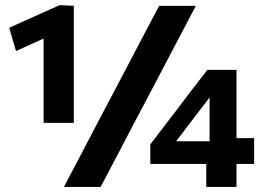

<svg xmlns="http://www.w3.org/2000/svg" viewBox="-20 -736 1041 756"><path d="M43 -535 16.3 -626.6Q67.5 -649.7 116.7 -671.9Q166 -694.1 215 -715.9L210.6 -610.3Q173 -593.7 131.4 -574.9Q89.7 -556 43 -535ZM151.7 -252.1Q151.7 -288.4 151.7 -322.1Q151.7 -355.7 151.7 -397.7V-526.8Q151.7 -561.9 151.7 -596.3Q151.7 -630.8 151.7 -665.1L215 -715.9L270.7 -713Q270.7 -672.2 270.7 -631.7Q270.7 -591.3 270.7 -550.3V-397.7Q270.7 -355.7 270.7 -322.1Q270.7 -288.4 270.7 -252.1ZM231.7 0Q260.8 -55 288.6 -108.2Q316.4 -161.4 352.2 -229.6L482.5 -477Q507.2 -523.9 527.7 -563.2Q548.2 -602.5 567.4 -638.8Q586.5 -675.1 606.5 -713H751Q731.1 -675.1 712.1 -638.8Q693.1 -602.5 672.4 -563.2Q651.7 -523.9 627.1 -477L496.8 -229.6Q461 -161.4 433.2 -108.2Q405.4 -55 376.2 0ZM792.2 0Q792.2 -33.8 792.2 -62.8Q792.2 -91.9 792.2 -133.3L805.2 -148.8V-274.5Q805.2 -308.6 805.2 -343Q805.2 -377.3 805.2 -411.4L882.4 -453.1Q863.6 -428.7 845.7 -405Q827.7 -381.2 809 -357L729.3 -253.1Q713.4 -232 697.8 -211.4Q682.1 -190.7 666.1 -169.9L662.9 -179.7H824.7L836.1 -192.2Q868.8 -192.2 910.1 -192.2Q951.4 -192.2 980.6 -192.2V-90.5Q951.4 -90.5 910.1 -90.5Q868.8 -90.5 836.1 -90.5H571.9V-167.5Q584.7 -184.2 602.2 -207.2Q619.7 -230.2 638.2 -254.3Q656.7 -278.4 672.1 -298.3L730.8 -376Q747.3 -397 763.8 -418.5Q780.3 -440 796.4 -460.9H911.2Q911.2 -418.6 911.2 -378.1Q911.2 -337.6 911.2 -297.6V-133.3Q911.2 -91.9 911.2 -62.8Q911.2 -33.8 911.2 0Z"/></svg>

Font: Commissioner Thin
Style: Regular
Weight: 100
Designer: Kostas Bartsokas
Foundry: Kostas Bartsokas
Version: Version 1.001;gftools[0.9.23]